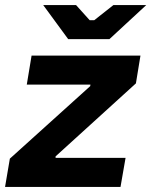

<svg xmlns="http://www.w3.org/2000/svg" viewBox="-41 -740 599 760"><path d="M-21 0H436L456 -115H179V-121L497 -410L515 -520H84L65 -405H317L316 -399L-2 -112ZM229 -585H392L538 -720H408L332 -660H314L260 -720H130Z"/></svg>

Font: Fixel Display
Style: Bold Italic
Weight: 700
Italic angle: -10°
Designer: AlfaBravo + MacPaw
Foundry: Kyrylo Tkachov, Marchela Mozhyna, Serhii Makarenko, Maria Weinstein, Zakhar Kryvoshyya
Version: Version 1.210;Glyphs 3.2 (3217)